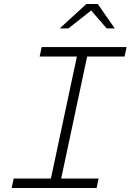

<svg xmlns="http://www.w3.org/2000/svg" viewBox="-20 -934 649 954"><path d="M38 0 48 -47H233L362 -653H177L187 -700H609L599 -653H413L284 -47H470L460 0ZM277 -793 409 -914H466L550 -793H510L433 -882L320 -793Z"/></svg>

Font: Red Hat Mono
Style: Italic
Weight: 300
Italic angle: -12°
Monospace: yes
Designer: Pentagram, MCKL
Foundry: Pentagram, MCKL
Version: Version 1.023